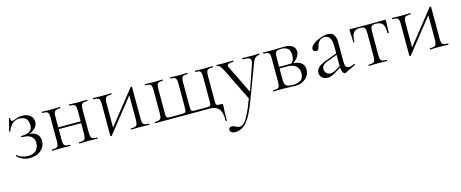

<svg xmlns="http://www.w3.org/2000/svg" viewBox="-40 -983 4414 1837"><g transform="rotate(-15 2167.0 -64.0)"><path d="M313 -119Q313 -61 269.5 -24.5Q226 12 159 12Q86 12 35 -40L34 -42Q34 -45 38 -48Q42 -51 44 -48Q83 -12 150 -12Q202 -12 228.5 -40Q255 -68 255 -113Q255 -156 226 -178.5Q197 -201 133 -201Q130 -201 129 -207Q128 -213 133 -213Q193 -214 218.5 -233.5Q244 -253 244 -289Q244 -333 222.5 -356Q201 -379 154 -379Q78 -379 43 -283Q42 -281 36.5 -282Q31 -283 32 -285L63 -407Q63 -409 67 -409Q70 -409 73 -407.5Q76 -406 75 -405Q73 -397 73 -394Q73 -384 78.5 -379.5Q84 -375 90 -375Q95 -375 119 -383Q138 -391 153.5 -395Q169 -399 187 -399Q241 -399 269.5 -372.5Q298 -346 298 -310Q298 -279 275 -253Q252 -227 213 -213Q262 -209 287.5 -184Q313 -159 313 -119Z M831 0Q806 0 792 -1L743 -2L690 -1Q676 0 652 0Q649 0 649 -6Q649 -12 652 -12Q681 -12 694.5 -17Q708 -22 713 -36.5Q718 -51 718 -81V-184H496V-81Q496 -51 500.5 -36.5Q505 -22 518.5 -17Q532 -12 562 -12Q564 -12 564 -6Q564 0 562 0Q537 0 523 -1L474 -2L422 -1Q408 0 383 0Q380 0 380 -6Q380 -12 383 -12Q413 -12 426.5 -17Q440 -22 444.5 -36.5Q449 -51 449 -81V-305Q449 -335 444.5 -349.5Q440 -364 426.5 -369Q413 -374 384 -374Q381 -374 381 -380Q381 -386 384 -386Q408 -386 422 -385L474 -384L524 -385Q538 -386 562 -386Q564 -386 564 -380Q564 -374 562 -374Q533 -374 519.5 -368Q506 -362 501 -347.5Q496 -333 496 -303V-202H718V-305Q718 -335 713.5 -349.5Q709 -364 695.5 -369Q682 -374 653 -374Q650 -374 650 -380Q650 -386 653 -386Q677 -386 691 -385L743 -384L793 -385Q807 -386 831 -386Q833 -386 833 -380Q833 -374 831 -374Q802 -374 788.5 -368Q775 -362 770 -347.5Q765 -333 765 -303V-81Q765 -51 769.5 -36.5Q774 -22 787.5 -17Q801 -12 831 -12Q833 -12 833 -6Q833 0 831 0Z M1344 0Q1319 0 1305 -1L1256 -2L1203 -1Q1189 0 1165 0Q1162 0 1162 -6Q1162 -12 1165 -12Q1194 -12 1208 -17Q1222 -22 1227 -36.5Q1232 -51 1232 -81V-322L970 8Q969 9 968 10Q967 11 965 11Q961 11 958.5 9Q956 7 956 5V-305Q956 -335 951 -349.5Q946 -364 932.5 -369Q919 -374 890 -374Q888 -374 888 -380Q888 -386 890 -386Q915 -386 929 -385L978 -384L1030 -385Q1044 -386 1069 -386Q1072 -386 1072 -380Q1072 -374 1069 -374Q1040 -374 1026 -369Q1012 -364 1007 -349.5Q1002 -335 1002 -305V-64L1264 -394Q1268 -396 1269 -396Q1278 -396 1278 -391V-81Q1278 -51 1283 -36.5Q1288 -22 1301.5 -17Q1315 -12 1344 -12Q1346 -12 1346 -6Q1346 0 1344 0Z M2060 152Q2060 157 2065.5 157Q2071 157 2071 152Q2071 62 2075 22Q2076 13 2076 0Q2076 -9 2075 -10.5Q2074 -12 2067 -12Q2037 -12 2025.5 -14Q2014 -16 2010.5 -23Q2007 -30 2007 -49V-81V-305Q2007 -336 2012 -350Q2017 -364 2030.5 -369Q2044 -374 2074 -374Q2076 -374 2076 -380Q2076 -386 2074 -386Q2048 -386 2033 -385L1983 -384L1937 -385Q1924 -386 1901 -386Q1898 -386 1898 -380Q1898 -374 1901 -374Q1927 -374 1939.5 -369Q1952 -364 1956 -349.5Q1960 -335 1960 -305V-83Q1960 -48 1957.5 -36.5Q1955 -25 1945.5 -22Q1936 -19 1907 -19H1814Q1785 -19 1775.5 -22Q1766 -25 1763.5 -36Q1761 -47 1761 -81V-305Q1761 -335 1765.5 -349.5Q1770 -364 1782.5 -369Q1795 -374 1822 -374Q1825 -374 1825 -380Q1825 -386 1822 -386Q1798 -386 1784 -385L1737 -384L1691 -385Q1678 -386 1655 -386Q1653 -386 1653 -380Q1653 -374 1655 -374Q1682 -374 1694 -369Q1706 -364 1710.5 -350Q1715 -336 1715 -305V-78Q1715 -48 1712 -36.5Q1709 -25 1698.5 -22Q1688 -19 1661 -19H1568Q1539 -19 1530 -22Q1521 -25 1518.5 -36Q1516 -47 1516 -81V-305Q1516 -335 1520.5 -349.5Q1525 -364 1537.5 -369Q1550 -374 1577 -374Q1579 -374 1579 -380Q1579 -386 1577 -386Q1553 -386 1539 -385L1491 -384L1442 -385Q1428 -386 1404 -386Q1401 -386 1401 -380Q1401 -374 1404 -374Q1433 -374 1446.5 -369Q1460 -364 1464.5 -349.5Q1469 -335 1469 -305V-83Q1469 -53 1464.5 -38.5Q1460 -24 1446.5 -18Q1433 -12 1404 -12Q1401 -12 1401 -6Q1401 0 1404 0H1950Q2002 0 2031 33Q2060 66 2060 152Z M2534 -374Q2510 -374 2493 -359Q2476 -344 2462 -305L2337 28Q2300 125 2267.5 179.5Q2235 234 2200 257.5Q2165 281 2119 281Q2099 281 2085 271.5Q2071 262 2071 244Q2071 233 2079 226Q2087 219 2098 219Q2119 219 2139 231Q2148 237 2155.5 239.5Q2163 242 2174 242Q2199 242 2221 220Q2243 198 2268.5 147Q2294 96 2329 3L2179 -303Q2156 -347 2144 -360.5Q2132 -374 2113 -374Q2111 -374 2111 -380Q2111 -386 2113 -386Q2134 -386 2144 -385L2175 -384L2237 -385Q2251 -386 2276 -386Q2278 -386 2278 -380Q2278 -374 2276 -374Q2216 -374 2216 -350Q2216 -343 2220 -335L2356 -57L2441 -301Q2449 -323 2449 -337Q2449 -358 2430.5 -366Q2412 -374 2368 -374Q2366 -374 2366 -380Q2366 -386 2368 -386Q2395 -386 2409 -385L2469 -384L2504 -385Q2513 -386 2534 -386Q2537 -386 2537 -380Q2537 -374 2534 -374Z M2934 -122Q2934 -68 2893 -33Q2852 2 2790 2Q2776 2 2732 0Q2684 -2 2665 -2L2613 -1Q2599 0 2574 0Q2571 0 2571 -6Q2571 -12 2574 -12Q2604 -12 2617.5 -17Q2631 -22 2635.5 -36.5Q2640 -51 2640 -81V-305Q2640 -335 2635.5 -349.5Q2631 -364 2617.5 -369Q2604 -374 2575 -374Q2572 -374 2572 -380Q2572 -386 2575 -386L2665 -385L2717 -386Q2755 -388 2776 -388Q2832 -388 2862 -369Q2892 -350 2892 -312Q2892 -286 2876.5 -262Q2861 -238 2828 -213Q2882 -208 2908 -185.5Q2934 -163 2934 -122ZM2687 -303V-214H2796H2808Q2823 -228 2830.5 -246Q2838 -264 2838 -290Q2838 -334 2816 -354.5Q2794 -375 2750 -375Q2724 -375 2711 -370Q2698 -365 2692.5 -349.5Q2687 -334 2687 -303ZM2878 -99Q2878 -145 2849.5 -171.5Q2821 -198 2761 -198H2687V-81Q2687 -43 2704 -28Q2721 -13 2772 -13Q2878 -13 2878 -99Z M3389 -54Q3393 -54 3394 -49.5Q3395 -45 3391 -43L3288 6Q3284 8 3280 8Q3269 8 3260 -9.5Q3251 -27 3249 -57L3194 -23Q3169 -7 3150 0Q3131 7 3111 7Q3076 7 3055.5 -13Q3035 -33 3035 -61Q3035 -89 3057 -111.5Q3079 -134 3133 -154L3248 -197V-267Q3248 -377 3180 -377Q3146 -377 3127 -355.5Q3108 -334 3101 -305Q3097 -287 3091.5 -277.5Q3086 -268 3069 -268Q3055 -268 3047 -276.5Q3039 -285 3039 -296Q3039 -318 3068.5 -341.5Q3098 -365 3140 -380.5Q3182 -396 3215 -396Q3255 -396 3274.5 -370Q3294 -344 3294 -297V-108Q3294 -71 3302.5 -55Q3311 -39 3332 -39Q3351 -39 3387 -54ZM3248 -71V-74V-183L3142 -143Q3113 -131 3102 -117Q3091 -103 3091 -84Q3091 -60 3106 -43Q3121 -26 3148 -26Q3170 -26 3200 -43Z M3519 -12Q3549 -12 3562.5 -17Q3576 -22 3581 -36.5Q3586 -51 3586 -81V-303Q3586 -332 3582 -346.5Q3578 -361 3566.5 -367Q3555 -373 3532 -373Q3484 -373 3464.5 -347Q3445 -321 3445 -256Q3445 -254 3439.5 -254Q3434 -254 3434 -256L3432 -316Q3431 -327 3430 -342.5Q3429 -358 3429 -378Q3429 -384 3430 -385.5Q3431 -387 3437 -387Q3458 -387 3474 -386L3607 -385L3742 -386Q3759 -387 3781 -387Q3787 -387 3788 -385.5Q3789 -384 3789 -378Q3789 -361 3787 -321L3785 -256Q3785 -254 3779 -254Q3773 -254 3773 -256Q3773 -321 3754 -347Q3735 -373 3686 -373Q3653 -373 3643 -359.5Q3633 -346 3633 -303V-81Q3633 -51 3637.5 -36.5Q3642 -22 3655.5 -17Q3669 -12 3698 -12Q3701 -12 3701 -6Q3701 0 3698 0Q3674 0 3660 -1L3610 -2L3560 -1Q3545 0 3519 0Q3517 0 3517 -6Q3517 -12 3519 -12Z M4306 0Q4281 0 4267 -1L4218 -2L4165 -1Q4151 0 4127 0Q4124 0 4124 -6Q4124 -12 4127 -12Q4156 -12 4170 -17Q4184 -22 4189 -36.5Q4194 -51 4194 -81V-322L3932 8Q3931 9 3930 10Q3929 11 3927 11Q3923 11 3920.5 9Q3918 7 3918 5V-305Q3918 -335 3913 -349.5Q3908 -364 3894.5 -369Q3881 -374 3852 -374Q3850 -374 3850 -380Q3850 -386 3852 -386Q3877 -386 3891 -385L3940 -384L3992 -385Q4006 -386 4031 -386Q4034 -386 4034 -380Q4034 -374 4031 -374Q4002 -374 3988 -369Q3974 -364 3969 -349.5Q3964 -335 3964 -305V-64L4226 -394Q4230 -396 4231 -396Q4240 -396 4240 -391V-81Q4240 -51 4245 -36.5Q4250 -22 4263.5 -17Q4277 -12 4306 -12Q4308 -12 4308 -6Q4308 0 4306 0Z"/></g></svg>

Font: Cormorant Garamond Light
Style: Regular
Weight: 300
Designer: Christian Thalmann (Catharsis Fonts)
Version: Version 3.000